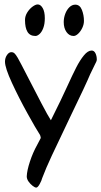

<svg xmlns="http://www.w3.org/2000/svg" viewBox="-20 -828 455 862"><path d="M163.1 -208.5Q163.1 -211.4 161.4 -217.3Q159.7 -223.1 157.2 -226.1Q142.1 -249 103.8 -318.1Q65.4 -387.2 33.9 -455.3Q2.4 -523.4 2.4 -551.3Q2.4 -567.9 11.2 -580.8Q20 -593.8 30.8 -593.8Q39.1 -593.8 44.9 -588.6Q50.8 -583.5 59.6 -568.4Q68.8 -552.7 110.8 -470.7Q138.2 -417.5 166.7 -362.8Q195.3 -308.1 208.5 -288.1L251.5 -375.5L280.8 -438Q305.7 -492.7 322.3 -525.1Q338.9 -557.6 356.7 -579.3Q374.5 -601.1 391.6 -601.1Q402.3 -601.1 408.4 -589.1Q414.6 -577.1 414.6 -560.1Q414.6 -556.6 412.4 -551.3Q410.2 -545.9 406.2 -538.6Q393.6 -514.2 384.8 -494.6Q366.7 -450.7 295.9 -304.7Q240.2 -188.5 212.9 -129.9Q185.5 -71.3 169.4 -28.3Q167 -17.6 158.2 -1.7Q149.4 14.2 142.6 14.2Q136.7 14.2 126.5 6.3Q116.2 -1.5 108.2 -12.9Q100.1 -24.4 100.1 -36.1Q101.1 -62.5 114.3 -102.5Q127.4 -142.6 147 -177.7Q151.4 -186 156.2 -195.3Q161.1 -204.6 163.1 -208.5ZM181.2 -746.1Q181.2 -720.2 174.3 -702.1Q167.5 -684.1 157.5 -675.3Q147.5 -666.5 139.2 -666.5Q114.7 -666.5 103.5 -684.8Q92.3 -703.1 92.3 -738.3Q92.3 -755.9 102.3 -772Q112.3 -788.1 126 -798.1Q139.6 -808.1 149.4 -808.1Q162.1 -808.1 171.6 -792Q181.2 -775.9 181.2 -746.1ZM310.5 -666.5Q291 -666.5 278.6 -684.1Q266.1 -701.7 266.1 -729Q266.1 -747.6 272.9 -765.9Q279.8 -784.2 291.7 -795.7Q303.7 -807.1 317.9 -807.1Q338.4 -807.1 347.7 -783.7Q356.9 -760.3 356.9 -733.9Q356.9 -718.8 349.6 -703.1Q342.3 -687.5 331.3 -677Q320.3 -666.5 310.5 -666.5Z"/></svg>

Font: Dekko
Style: Regular
Weight: 400
Designer: Multiple
Foundry: Sorkin Type
Version: Version 2.001